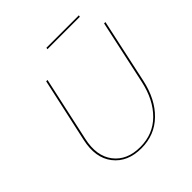

<svg xmlns="http://www.w3.org/2000/svg" viewBox="-210 -949 1109 1109"><g transform="rotate(-45 344.5 -394.5)"><path d="M337 -784 339 -794H604L602 -784ZM317 5Q204 5 146 -69.5Q88 -144 115 -266L201 -658H212L126 -264Q100 -147 154.5 -76Q209 -5 317 -5Q422 -5 492.5 -75Q563 -145 589 -265L674 -658H685L600 -263Q573 -139 499 -67Q425 5 317 5Z"/></g></svg>

Font: EauTestInfant Hairline
Style: Italic
Weight: 250
Italic angle: -12°
Designer: Christian Thalmann (Catharsis Fonts)
Version: Version 0.001;PS 000.001;hotconv 1.0.88;makeotf.lib2.5.64775